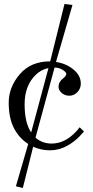

<svg xmlns="http://www.w3.org/2000/svg" viewBox="-20 -745 467 967"><path d="M232.9 -436 304.9 -725.1 345 -720 262 -433.1Q314.7 -424.6 350.8 -394.3Q387 -364 387 -324Q387 -299.1 369.8 -281Q352.5 -262.9 329.3 -262.9Q306.2 -262.9 290.5 -277.1Q274.9 -291.3 274.9 -306.4Q274.9 -321.5 281 -331.5Q287.1 -341.6 294.4 -347.2Q314 -362.5 314 -372.1Q314 -381.6 296 -392.9Q278.1 -404.3 254.9 -405L158.9 -52Q191.7 -22 240 -22Q300.5 -22 352.1 -71.3Q371.8 -90.1 381.1 -104L403.1 -83Q402.3 -82.5 394.7 -73.7Q387 -64.9 377.7 -55.2Q368.4 -45.4 352.3 -33Q336.2 -20.5 318.8 -11Q277.6 12 231.8 12Q186 12 147 -6.1L95 201.9L60.1 193.1L122.1 -20Q77.1 -48.3 50.5 -99.1Q23.9 -149.9 23.9 -227.9Q23.9 -305.9 79.5 -371Q135 -436 232.9 -436ZM137 -77.9 224.1 -402.1Q187 -394.8 159.7 -367.9Q104 -313.7 104 -220.1Q104 -126.5 137 -77.9Z"/></svg>

Font: Linden Hill
Style: Regular
Weight: 400
Version: Version 1.202